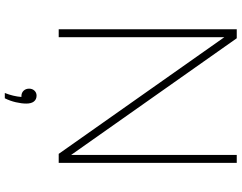

<svg xmlns="http://www.w3.org/2000/svg" viewBox="-123 -657 1004 798"><g transform="rotate(90 379.0 -258.0)"><path d="M624 -740H657V0H619.5L134.5 -688.5V0H101.5V-740H139L624 -51.5ZM410.5 135Q410.5 154 405 178Q399.5 202 388.5 224H366.5Q380.5 188.5 383 155H379.5Q366 155 357.2 146Q348.5 137 348.5 123Q348.5 109.5 356.8 100.8Q365 92 377.5 92Q393 92 401.8 103Q410.5 114 410.5 135Z"/></g></svg>

Font: Encode Sans Semi Expanded Thin
Style: Regular
Weight: 250
Width: 6
Designer: Multiple Designers
Foundry: Impallari Type
Version: Version 2.000